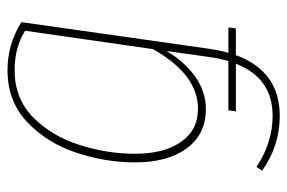

<svg xmlns="http://www.w3.org/2000/svg" viewBox="-147 -422 766 512"><g transform="rotate(-90 236.0 -166.0)"><path d="M351 60H419L416 80H345Q302 197 183 197Q103 197 37 150L47 135Q112 178 183 178Q284 178 322 80H195L198 60H329Q335 43 340 9L356 -105Q327 -56 287 -28Q247 0 201 0Q134 0 96.5 -51Q59 -102 59 -189Q59 -268 85 -346Q111 -424 166.5 -476.5Q222 -529 305 -529Q374 -529 433 -492L362 8Q357 42 351 60ZM361 -141 410 -482Q366 -510 305 -510Q229 -510 179 -460.5Q129 -411 105.5 -337Q82 -263 82 -189Q82 -112 113.5 -66.5Q145 -21 202 -21Q293 -21 361 -141Z"/></g></svg>

Font: Fira Sans Condensed Thin
Style: Italic
Weight: 250
Width: 3
Italic angle: -8°
Designer: Carrois Corporate & Edenspiekermann AG
Foundry: Carrois Corporate GbR & Edenspiekermann AG
Version: Version 4.203